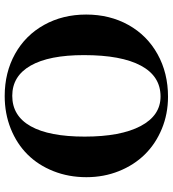

<svg xmlns="http://www.w3.org/2000/svg" viewBox="21 -738 736 818"><g transform="rotate(90 389.0 -329.0)"><path d="M392.1 -676.8Q465.3 -676.8 529.1 -650.4Q592.8 -624 637.9 -578.1Q683.1 -532.2 709 -467.8Q734.9 -403.3 734.9 -329.1Q734.9 -253.4 709.2 -188.7Q683.6 -124 638.2 -78.4Q592.8 -32.7 528.3 -6.8Q463.9 19 389.2 19Q289.1 19 209.7 -25.1Q130.4 -69.3 86.2 -148.7Q42 -228 42 -328.1Q42 -428.7 86.4 -508.3Q130.9 -587.9 210.9 -632.3Q291 -676.8 392.1 -676.8ZM391.1 -645Q304.7 -645 259.8 -561.5Q214.8 -478 214.8 -318.8Q214.8 -169.9 259.5 -91.6Q304.2 -13.2 388.2 -13.2Q473.6 -13.2 517.8 -91.8Q562 -170.4 562 -321.8Q562 -475.1 517.1 -560.1Q472.2 -645 391.1 -645Z"/></g></svg>

Font: Accordance
Style: Bold
Weight: 700
Version: Version 1.2 (build January 31, 2020) Miklal Software Solutio